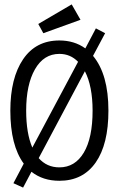

<svg xmlns="http://www.w3.org/2000/svg" viewBox="-20 -811 540 873"><path d="M85 42 41 22 88 -67Q27 -150 27 -308Q27 -456 85 -541.5Q143 -627 250 -627Q318 -627 368 -591L416 -682L458 -660L403 -557Q473 -473 473 -308Q473 -155 415 -72Q357 11 250 11Q175 11 123 -30ZM99 -308Q99 -205 127 -140L335 -530Q300 -566 250 -566Q179 -566 139 -496Q99 -426 99 -308ZM250 -50Q321 -50 361 -117Q401 -184 401 -308Q401 -419 366 -487L156 -92Q193 -50 250 -50ZM177 -660 154 -702 306 -791 346 -721Z"/></svg>

Font: Inconsolata Nerd Font Mono
Style: Regular
Weight: 400
Monospace: yes
Designer: Raph Levien, Cyreal, Brenton Simpson
Foundry: Raph Levien, Cyreal, Google
Version: Version 3.000; ttfautohint (v1.8.3);Nerd Fonts 3.0.2